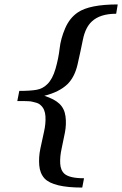

<svg xmlns="http://www.w3.org/2000/svg" viewBox="-20 -723 551 866"><path d="M511 -703 504 -661Q431 -661 394 -626Q365 -599 354 -544.5Q343 -490 330 -433Q317 -376 285 -344Q248 -308 180 -291Q226 -276 248 -255Q271 -233 275.5 -198Q280 -163 273 -126Q266 -89 258 -53Q250 -17 251.5 14Q253 45 271 61Q294 81 359 81L351 123Q220 123 181 82Q160 59 157 22.5Q154 -14 162 -52.5Q170 -91 178.5 -128.5Q187 -166 185 -198.5Q183 -231 164 -248Q159 -253 153 -256Q147 -259 138.5 -261Q130 -263 124.5 -264.5Q119 -266 108 -266.5Q97 -267 92.5 -267Q88 -267 74.5 -267Q61 -267 58 -267L67 -313Q117 -313 145 -318Q173 -323 193 -343Q217 -366 230.5 -413Q244 -460 249 -504.5Q254 -549 274 -595.5Q294 -642 331 -667Q384 -703 511 -703Z"/></svg>

Font: Veleka
Style: Italic
Weight: 400
Italic angle: -12°
Designer: Stefan Peev, Context Ltd, 2016; SIL International, 1997-2014.
Foundry: Stefan Peev, Context Ltd, 2016
Version: Version 1.000